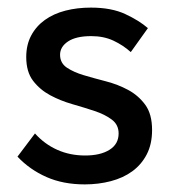

<svg xmlns="http://www.w3.org/2000/svg" viewBox="-20 -475 451 505"><path d="M203 10Q146 10 102 -9.5Q58 -29 26 -63L72 -124Q97 -96 130.5 -81Q164 -66 204 -66Q244 -66 268 -81Q292 -96 292 -124Q292 -147 274 -160.5Q256 -174 229 -183Q202 -192 170.5 -201Q139 -210 112 -224.5Q85 -239 67 -262.5Q49 -286 49 -325Q49 -357 62 -381.5Q75 -406 98 -422.5Q121 -439 152 -447Q183 -455 219 -455Q273 -455 309.5 -438Q346 -421 369 -401L324 -338Q304 -356 278.5 -368Q253 -380 220 -380Q180 -380 159 -366Q138 -352 138 -331Q138 -309 156 -297Q174 -285 201 -277Q228 -269 259 -261Q290 -253 317 -238.5Q344 -224 362 -199.5Q380 -175 380 -133Q380 -96 366 -69Q352 -42 328 -24.5Q304 -7 271.5 1.5Q239 10 203 10Z"/></svg>

Font: Tilda Sans Medium
Style: Regular
Weight: 500
Designer: ParaType Ltd
Foundry: ParaType Ltd
Version: Version 1.009